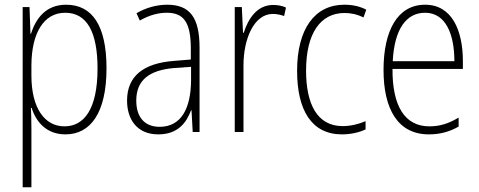

<svg xmlns="http://www.w3.org/2000/svg" viewBox="-20 -559 2029 813"><path d="M260 -539C174 -539 132 -481 111 -416H109L105 -529H76V234H113V-16C113 -48 112 -79 111 -102H114C132 -45 175 10 257 10C364 10 431 -82 431 -270C431 -450 371 -539 260 -539ZM256 -505C349 -505 393 -422 393 -269C393 -95 335 -24 253 -24C168 -24 113 -103 113 -239V-284C114 -417 164 -505 256 -505Z M688 -539C643 -539 597 -526 558 -503L572 -472C614 -496 652 -505 686 -505C757 -505 788 -466 788 -353V-307L715 -301C589 -291 518 -238 518 -133C518 -54 560 10 650 10C732 10 769 -38 789 -92H791L796 0H825V-357C825 -486 783 -539 688 -539ZM718 -271 789 -276V-218C788 -101 748 -22 656 -22C593 -22 557 -62 557 -133C557 -219 611 -262 718 -271Z M1136 -538C1067 -538 1030 -477 1012 -420H1009L1004 -529H974V0H1011V-283C1011 -393 1055 -500 1135 -500C1153 -500 1170 -496 1183 -491L1191 -527C1174 -535 1155 -538 1136 -538Z M1428 10C1464 10 1501 2 1528 -11V-46C1498 -33 1464 -25 1431 -25C1322 -25 1276 -120 1276 -260C1276 -418 1337 -504 1439 -504C1466 -504 1494 -498 1519 -485L1531 -518C1504 -532 1474 -539 1438 -539C1313 -539 1238 -437 1238 -259C1238 -93 1299 10 1428 10Z M1780 -539C1662 -539 1604 -427 1604 -263C1604 -98 1664 10 1796 10C1845 10 1885 -2 1922 -23V-61C1878 -35 1842 -24 1798 -24C1694 -24 1641 -110 1642 -267H1940V-300C1940 -428 1895 -539 1780 -539ZM1780 -505C1867 -505 1904 -415 1904 -300H1643C1650 -437 1701 -505 1780 -505Z"/></svg>

Font: Noto Sans Arabic UI Cn XLt
Style: Regular
Weight: 200
Width: 3
Designer: Monotype Design Team, Nadine Chahine and Nizar Qandah
Foundry: Monotype Imaging Inc.
Version: Version 2.010